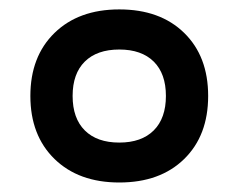

<svg xmlns="http://www.w3.org/2000/svg" viewBox="-20 -510 501 404"><path d="M231 -126Q145.5 -126 94.7 -175.5Q43.9 -225.1 43.9 -308.1Q43.9 -391.1 94.7 -440.7Q145.5 -490.2 231 -490.2Q316.9 -490.2 367.4 -440.9Q418 -391.6 418 -308.1Q418 -224.6 367.4 -175.3Q316.9 -126 231 -126ZM158.4 -235.6Q184.1 -210 231 -210Q277.8 -210 303.5 -235.6Q329.1 -261.2 329.1 -308.1Q329.1 -355 303.5 -380.4Q277.8 -405.8 231 -405.8Q184.1 -405.8 158.4 -380.4Q132.8 -355 132.8 -308.1Q132.8 -261.2 158.4 -235.6Z"/></svg>

Font: LT Superior Med
Style: Regular
Weight: 500
Designer: Daniel Lyons
Foundry: LyonsType
Version: Version 1.000